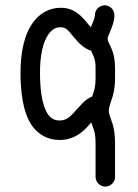

<svg xmlns="http://www.w3.org/2000/svg" viewBox="-20 -521 519 722"><path d="M410.2 -464.4C410.2 -484.4 393.6 -501 373.5 -501C353.5 -501 336.9 -484.4 336.9 -464.4C336.9 -455.6 333 -445.3 326.2 -429.7L321.8 -418.5C319.3 -421.4 315.9 -424.8 312.5 -429.2C284.7 -463.9 257.3 -492.2 207.5 -491.7C167.5 -491.7 127.9 -472.7 100.1 -430.7C73.2 -391.1 56.6 -328.6 57.1 -242.2C57.6 -185.1 63.5 -102.5 99.6 -49.3C122.6 -17.1 156.7 5.4 204.6 5.4C255.4 5.4 288.6 -22 310.1 -45.9L323.2 -60.5L329.1 -43.9C335 -28.8 339.4 -15.6 339.4 19.5V144C339.4 164.1 356 180.7 376 180.7C396 180.7 412.6 164.1 412.6 144V19.5C412.6 -27.8 405.3 -51.3 398.4 -69.3C392.6 -85.9 389.2 -93.8 389.2 -105.5C389.2 -116.2 392.6 -124.5 398.4 -142.6C405.3 -161.6 412.6 -186.5 412.6 -227.1V-264.2C412.6 -297.4 407.2 -317.9 401.4 -333C390.1 -361.3 384.8 -364.7 384.8 -376C384.8 -379.4 387.7 -387.2 393.6 -401.4C402.8 -422.4 410.2 -442.4 410.2 -464.4ZM130.4 -243.2C129.9 -315.9 142.6 -362.8 160.6 -389.6C174.8 -411.1 190.4 -418.5 207.5 -418.5C227.1 -418.9 235.8 -408.2 255.9 -383.3C274.9 -360.4 294.4 -338.9 322.8 -330.1C326.2 -322.3 329.6 -315.4 333 -306.6C336.9 -296.4 339.4 -286.6 339.4 -264.2V-227.1C339.4 -197.3 335 -182.1 329.1 -166L326.7 -158.2C299.3 -147.9 280.8 -122.1 256.3 -95.7C240.7 -78.6 226.1 -67.9 204.6 -67.9C184.1 -67.9 171.4 -75.7 160.2 -91.3C136.7 -126 130.9 -189 130.4 -243.2Z"/></svg>

Font: Velvelyne
Style: Regular
Weight: 400
Designer: Manon Van der Borght et Mariel Nils
Foundry: Velvetyne
Version: Version 1.070;Glyphs 3.3.1 (3343)